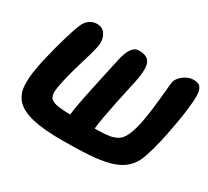

<svg xmlns="http://www.w3.org/2000/svg" viewBox="-142 -939 1269 1174"><g transform="rotate(30 492.0 -352.0)"><path d="M405 10Q273 10 195.5 -9Q118 -28 82 -66Q46 -104 41.5 -161Q37 -218 51 -293Q58 -332 68 -374.5Q78 -417 89 -458.5Q100 -500 111 -537.5Q122 -575 132 -604.5Q142 -634 149 -650Q164 -684 188 -699Q212 -714 237 -714Q268 -714 286 -696Q304 -678 310 -651Q316 -624 310 -596Q304 -566 292.5 -526.5Q281 -487 267.5 -442.5Q254 -398 241.5 -349.5Q229 -301 221 -253Q216 -221 219.5 -204Q223 -187 231 -179Q249 -163 282 -157.5Q315 -152 354 -152Q393 -152 431 -152Q514 -152 565 -152.5Q616 -153 647.5 -158.5Q679 -164 703 -179Q720 -190 733 -210.5Q746 -231 756 -261Q766 -291 774 -331Q784 -382 790 -430Q796 -478 800 -518.5Q804 -559 806.5 -589Q809 -619 812 -635Q815 -651 830.5 -669Q846 -687 870 -700Q894 -713 921 -713Q956 -713 969.5 -694.5Q983 -676 984 -641Q985 -622 982.5 -591Q980 -560 975 -521Q970 -482 962.5 -439Q955 -396 946 -352Q940 -322 933 -290.5Q926 -259 917.5 -229Q909 -199 900.5 -173Q892 -147 883 -129Q861 -86 824.5 -58.5Q788 -31 731.5 -16Q675 -1 594.5 4.5Q514 10 405 10ZM368 -96Q368 -136 375.5 -184.5Q383 -233 395 -292Q402 -326 410.5 -365.5Q419 -405 427.5 -444.5Q436 -484 444 -520Q452 -556 458 -584Q464 -616 475 -642.5Q486 -669 502 -685Q518 -701 541 -701Q586 -701 606 -681.5Q626 -662 627 -625Q628 -588 618 -537Q604 -470 590.5 -409Q577 -348 567 -293Q556 -242 548.5 -192Q541 -142 540 -98Z"/></g></svg>

Font: Shantell Sans ExtraBold
Style: Italic
Weight: 800
Italic angle: -11°
Designer: Stephen Nixon, Anya Danilova, Shantell Martin
Foundry: Arrow Type
Version: Version 1.011;[c5ecc13dd]